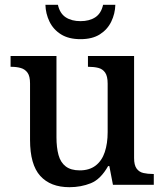

<svg xmlns="http://www.w3.org/2000/svg" viewBox="-20 -769 684 799"><path d="M269 10Q190 10 147.5 -37Q105 -84 105 -187V-422Q105 -452 94.5 -466.5Q84 -481 66.5 -486Q49 -491 27 -491H24V-536H215V-198Q215 -155 223.5 -124Q232 -93 253.5 -76.5Q275 -60 312 -60Q352 -60 378 -80Q404 -100 416 -136Q428 -172 428 -219V-421Q428 -452 417.5 -467Q407 -482 389 -486.5Q371 -491 349 -491H346V-536H538V-111Q538 -82 548.5 -67.5Q559 -53 577 -49Q595 -45 616 -45H620V0H450L435 -78H430Q399 -23 358 -6.5Q317 10 269 10ZM315 -606Q266 -606 234 -626Q202 -646 186 -679Q170 -712 169 -749H221Q229 -713 253.5 -697Q278 -681 315 -681Q352 -681 376.5 -697Q401 -713 409 -749H460Q459 -712 443 -679Q427 -646 395.5 -626Q364 -606 315 -606Z"/></svg>

Font: Noto Serif Kannada Medium
Style: Regular
Weight: 500
Version: Version 2.003